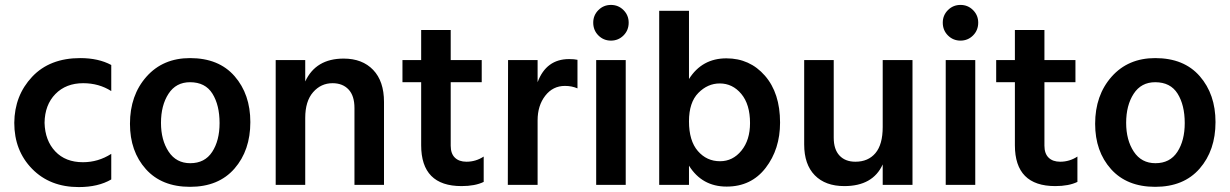

<svg xmlns="http://www.w3.org/2000/svg" viewBox="-20 -751 4996 780"><path d="M161 -252Q163 -180 204.5 -136Q246 -92 317 -92Q379 -92 432 -126V-22Q379 9 300 9Q183 9 110.5 -65Q38 -139 38 -252Q39 -363 110.5 -439Q182 -515 306 -515Q380 -515 432 -487V-381Q382 -413 318 -413Q248 -413 205 -369Q162 -325 161 -252Z M752 8Q637 8 572.5 -64Q508 -136 508 -248Q508 -364 575 -439.5Q642 -515 752 -515Q869 -515 933 -441.5Q997 -368 997 -255Q997 -140 932.5 -66Q868 8 752 8ZM752 -417Q695 -417 664.5 -370Q634 -323 634 -252Q634 -182 665 -135Q696 -88 753 -88Q812 -88 842 -134Q872 -180 872 -251Q872 -324 843 -370.5Q814 -417 752 -417Z M1220 -507V-420Q1263 -513 1376 -513Q1452 -513 1496 -467Q1540 -421 1540 -337V0H1420V-312Q1420 -362 1396 -387.5Q1372 -413 1331 -413Q1284 -413 1252 -376.5Q1220 -340 1220 -272V0H1100V-507Z M1811 -417V-159Q1811 -127 1828 -110.5Q1845 -94 1875 -94Q1913 -94 1945 -115V-12Q1910 5 1855 5Q1691 5 1691 -161V-417H1615V-507H1691V-629H1811V-507H1937V-417Z M2164 -507V-417Q2199 -511 2292 -511Q2313 -511 2326 -508V-392Q2303 -402 2275 -402Q2226 -402 2195 -362Q2164 -322 2164 -262V0H2043L2044 -507Z M2402 0V-507H2522V0ZM2390 -659Q2390 -689 2411 -710Q2432 -731 2462 -731Q2492 -731 2513 -710Q2534 -689 2534 -659Q2534 -628 2513 -607Q2492 -586 2462 -586Q2432 -586 2411 -607Q2390 -628 2390 -659Z M2905 -96Q2957 -96 2992 -139Q3027 -182 3027 -251Q3027 -327 2991.5 -369.5Q2956 -412 2904 -412Q2855 -412 2817 -373.5Q2779 -335 2779 -258Q2779 -179 2815 -137.5Q2851 -96 2905 -96ZM2779 -707V-430Q2832 -514 2931 -514Q3026 -514 3087.5 -443.5Q3149 -373 3149 -253Q3149 -145 3090.5 -69Q3032 7 2932 7Q2832 7 2779 -78V0H2658V-707Z M3566 -507H3687V0H3566V-83Q3526 5 3410 5Q3333 5 3290 -39Q3247 -83 3247 -164V-507H3367V-192Q3367 -144 3390.5 -119Q3414 -94 3455 -94Q3507 -94 3536.5 -129Q3566 -164 3566 -235Z M3822 0V-507H3942V0ZM3810 -659Q3810 -689 3831 -710Q3852 -731 3882 -731Q3912 -731 3933 -710Q3954 -689 3954 -659Q3954 -628 3933 -607Q3912 -586 3882 -586Q3852 -586 3831 -607Q3810 -628 3810 -659Z M4223 -417V-159Q4223 -127 4240 -110.5Q4257 -94 4287 -94Q4325 -94 4357 -115V-12Q4322 5 4267 5Q4103 5 4103 -161V-417H4027V-507H4103V-629H4223V-507H4349V-417Z M4673 8Q4558 8 4493.5 -64Q4429 -136 4429 -248Q4429 -364 4496 -439.5Q4563 -515 4673 -515Q4790 -515 4854 -441.5Q4918 -368 4918 -255Q4918 -140 4853.5 -66Q4789 8 4673 8ZM4673 -417Q4616 -417 4585.5 -370Q4555 -323 4555 -252Q4555 -182 4586 -135Q4617 -88 4674 -88Q4733 -88 4763 -134Q4793 -180 4793 -251Q4793 -324 4764 -370.5Q4735 -417 4673 -417Z"/></svg>

Font: Hind SemiBold
Style: Regular
Weight: 600
Designer: Manushi Parikh, Satya Rajpurohit
Foundry: Indian Type Foundry
Version: Version 2.001;PS 1.0;hotconv 1.0.79;makeotf.lib2.5.61930; tt